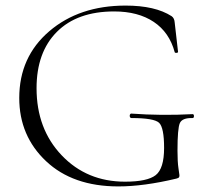

<svg xmlns="http://www.w3.org/2000/svg" viewBox="-20 -656 753 688"><path d="M404 12Q241 12 145 -78.5Q49 -169 49 -305Q49 -452 156.5 -544Q264 -636 430 -636Q536 -636 595 -598Q605 -591 606 -575L618 -470Q618 -467 612.5 -466.5Q607 -466 606 -469Q587 -540 531 -577.5Q475 -615 389 -615Q257 -615 184 -542Q111 -469 111 -340Q111 -194 201 -99.5Q291 -5 428 -5Q508 -5 538 -28.5Q568 -52 568 -126Q568 -199 550 -216Q532 -233 451 -233Q447 -233 445.5 -237Q444 -241 445.5 -245Q447 -249 450 -249Q559 -241 670 -247Q675 -247 675 -240Q675 -233 670 -233Q633 -234 624.5 -215Q616 -196 616 -116Q616 -76 619.5 -53Q623 -30 623 -28Q623 -22 621 -20Q619 -18 612 -16Q495 12 404 12Z"/></svg>

Font: t
Style: Regular
Weight: 300
Designer: Christian Thalmann (Catharsis Fonts)
Version: Version 1.000;PS 002.000;hotconv 1.0.88;makeotf.lib2.5.64775